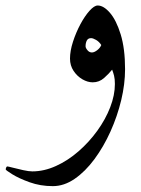

<svg xmlns="http://www.w3.org/2000/svg" viewBox="-74 -334 499 681"><path d="M369.6 -88.4Q369.6 -36.1 356 21Q342.3 78.1 317.9 132.3Q293.5 186.5 261 230.5Q228.5 274.4 190.9 300.3Q153.3 326.2 113.3 326.2Q69.3 326.2 31.2 312.5Q-6.8 298.8 -30.3 284.2Q-53.7 269.5 -53.7 267.1Q-53.7 263.7 -52 260Q-50.3 256.3 -48.3 256.3Q-45.4 256.3 -28.6 260.7Q-11.7 265.1 8.3 269.5Q28.3 273.9 40.5 273.9Q82.5 273.9 124.8 254.6Q167 235.4 204.3 202.9Q241.7 170.4 271 129.9Q300.3 89.4 316.9 46.4Q333.5 3.4 333.5 -36.1Q333.5 -53.7 330.6 -65.4Q327.6 -77.1 323.7 -86.9Q312.5 -72.8 295.2 -57.4Q277.8 -42 254.9 -42Q236.8 -42 218.3 -52.7Q199.7 -63.5 187 -82.5Q174.3 -101.6 174.3 -126Q174.3 -153.3 184.8 -185.8Q195.3 -218.3 210.9 -247.6Q226.6 -276.9 243.4 -295.7Q260.3 -314.5 272.5 -314.5Q293.5 -314.5 315.9 -288.6Q338.4 -262.7 354 -212.2Q369.6 -161.6 369.6 -88.4ZM285.2 -174.3Q277.8 -186 266.8 -192.4Q255.9 -198.7 249 -198.7Q238.3 -198.7 233.9 -190.2Q229.5 -181.6 229.5 -169.9Q229.5 -164.1 236.1 -156Q242.7 -147.9 252 -147.9Q260.3 -147.9 270.8 -156Q281.2 -164.1 285.2 -174.3Z"/></svg>

Font: Rohingya Solluk
Style: Regular
Weight: 400
Designer: SIL International
Foundry: SIL International
Version: Version 1.001